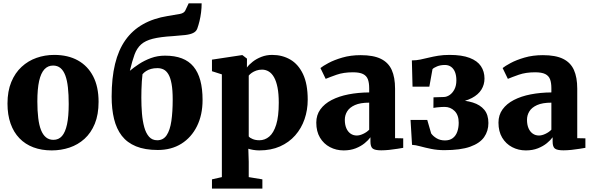

<svg xmlns="http://www.w3.org/2000/svg" viewBox="-20 -893 3558 1154"><path d="M25 -270.5Q25 -345 47.8 -400Q70.5 -455 109.8 -491.2Q149 -527.5 199.5 -545.2Q250 -563 306 -563Q388.5 -563 448 -530Q507.5 -497 540 -434.2Q572.5 -371.5 572.5 -281Q572.5 -204.5 549.8 -149.2Q527 -94 487.8 -58.5Q448.5 -23 397.8 -6Q347 11 291 11Q229.5 11 180.5 -7.5Q131.5 -26 96.8 -62Q62 -98 43.5 -150.5Q25 -203 25 -270.5ZM301 -52.5Q332.5 -52.5 352.5 -75.2Q372.5 -98 382.8 -145.5Q393 -193 393 -268Q393 -324.5 388.2 -367.5Q383.5 -410.5 372.5 -439.8Q361.5 -469 343.5 -484Q325.5 -499 299 -499Q268 -499 247 -476.5Q226 -454 215.2 -406.5Q204.5 -359 204.5 -283.5Q204.5 -227 209.8 -183.8Q215 -140.5 226.5 -111.5Q238 -82.5 256.5 -67.5Q275 -52.5 301 -52.5Z M928.5 8.5Q851 8.5 797.5 -13.5Q744 -35.5 712 -77Q680 -118.5 665.5 -178Q651 -237.5 651 -312.5Q651 -424 671.5 -508.5Q692 -593 733.8 -652Q775.5 -711 839 -747Q902.5 -783 989 -797Q1036.5 -804.5 1061.2 -809.2Q1086 -814 1093.5 -829.5L1114 -873H1192Q1192 -845.5 1188.5 -818Q1185 -790.5 1179 -765.8Q1173 -741 1165.5 -720.5Q1159 -703.5 1141 -694.8Q1123 -686 1093 -682.5Q1063 -679 1020 -676Q943.5 -671.5 898.2 -660Q853 -648.5 827.8 -625.8Q802.5 -603 788.5 -564.8Q774.5 -526.5 760.5 -467.5Q784 -487.5 816 -508.5Q848 -529.5 887.2 -544Q926.5 -558.5 972 -558.5Q1030.5 -558.5 1073 -542.2Q1115.5 -526 1143 -492.8Q1170.5 -459.5 1184 -409.5Q1197.5 -359.5 1197.5 -292Q1197.5 -202.5 1164 -134.8Q1130.5 -67 1070.2 -29.2Q1010 8.5 928.5 8.5ZM925 -50Q961.5 -50 981.8 -80.5Q1002 -111 1010 -166Q1018 -221 1018 -294.5Q1018 -352 1011.2 -389Q1004.5 -426 992.2 -446.5Q980 -467 963.5 -475.2Q947 -483.5 926.5 -483.5Q904.5 -483.5 887.8 -478.8Q871 -474 858.2 -465.8Q845.5 -457.5 836.5 -447Q834 -429 832.5 -404.2Q831 -379.5 830.2 -353.8Q829.5 -328 829.5 -306Q829.5 -257 833.2 -211.2Q837 -165.5 847 -129Q857 -92.5 875.8 -71.2Q894.5 -50 925 -50Z M1254 240.5V185L1313.5 171.5V-446L1254 -465V-534.5L1432.5 -561.5H1437.5L1464.5 -540.5L1464 -487Q1476.5 -504.5 1498.8 -522Q1521 -539.5 1551 -551.2Q1581 -563 1616 -563Q1676.5 -563 1724.8 -535Q1773 -507 1801.2 -447.8Q1829.5 -388.5 1829.5 -294Q1829.5 -232 1810.5 -176.8Q1791.5 -121.5 1754.2 -79.2Q1717 -37 1663 -13Q1609 11 1538.5 11Q1520 11 1501.2 7.8Q1482.5 4.5 1472.5 1L1475 79.5V171.5L1557 185V240.5ZM1539 -50Q1572 -50 1598.2 -72Q1624.5 -94 1640 -143.5Q1655.5 -193 1655.5 -275.5Q1655.5 -329.5 1648 -367.2Q1640.5 -405 1627 -428.8Q1613.5 -452.5 1595 -463.5Q1576.5 -474.5 1555 -474.5Q1536.5 -474.5 1520.8 -469Q1505 -463.5 1493.2 -455.2Q1481.5 -447 1475 -438.5V-73Q1482.5 -63.5 1499.8 -56.8Q1517 -50 1539 -50Z M2045.5 11Q2000.5 11 1963 -8.8Q1925.5 -28.5 1903.2 -65.8Q1881 -103 1881 -156Q1881 -201.5 1905.5 -235.5Q1930 -269.5 1973.5 -292Q2017 -314.5 2074.8 -325.8Q2132.5 -337 2199 -337.5V-362.5Q2199 -395.5 2191 -416.5Q2183 -437.5 2162 -448Q2141 -458.5 2101 -458.5Q2045 -458.5 2003 -443.8Q1961 -429 1937.5 -419L1906 -484Q1919.5 -495.5 1953.8 -514Q1988 -532.5 2037.8 -547Q2087.5 -561.5 2148 -561.5Q2224.5 -561.5 2269.5 -539.2Q2314.5 -517 2334.5 -472.5Q2354.5 -428 2354.5 -360V-62.5L2403.5 -61.5V-4.5Q2392.5 -2.5 2369.5 1.2Q2346.5 5 2320 7.8Q2293.5 10.5 2271.5 10.5Q2233.5 10.5 2220 -0.2Q2206.5 -11 2206.5 -42V-68Q2194.5 -51 2172 -32.5Q2149.5 -14 2117.8 -1.5Q2086 11 2045.5 11ZM2124.5 -78.5Q2142 -78.5 2163.2 -88.5Q2184.5 -98.5 2199 -113.5V-276Q2145.5 -276 2113.2 -261.5Q2081 -247 2066.8 -223.8Q2052.5 -200.5 2052.5 -173Q2052.5 -143.5 2061.5 -122.5Q2070.5 -101.5 2086.8 -90Q2103 -78.5 2124.5 -78.5Z M2650.5 9.5Q2608.5 9.5 2571.8 2Q2535 -5.5 2506 -13.5Q2477 -21.5 2456.5 -22.5L2447.5 -172H2548L2571.5 -91Q2583 -74.5 2604.2 -61.8Q2625.5 -49 2654.5 -49Q2683 -49 2701.2 -62.8Q2719.5 -76.5 2728.2 -100.8Q2737 -125 2737 -155.5Q2737 -201.5 2712.2 -226Q2687.5 -250.5 2652 -250.5Q2645.5 -250.5 2632 -249.8Q2618.5 -249 2605.2 -247.5Q2592 -246 2585 -244.5L2585.5 -308L2648 -310Q2665.5 -310.5 2682.8 -322.2Q2700 -334 2711.5 -356.2Q2723 -378.5 2723 -410Q2723 -439 2714.8 -459.8Q2706.5 -480.5 2691 -491.5Q2675.5 -502.5 2654.5 -502.5Q2627.5 -502.5 2607 -494Q2586.5 -485.5 2579.5 -477.5L2560.5 -372H2459.5L2455.5 -530Q2481.5 -530 2506 -535Q2530.5 -540 2556.8 -546.5Q2583 -553 2613.5 -558Q2644 -563 2682 -563Q2756 -563 2802.5 -545.2Q2849 -527.5 2870.5 -495.5Q2892 -463.5 2892 -421Q2892 -384.5 2873.5 -354.5Q2855 -324.5 2816.5 -304Q2778 -283.5 2719 -276L2719.5 -291.5Q2777.5 -290.5 2821.8 -276.8Q2866 -263 2890.8 -233.2Q2915.5 -203.5 2915.5 -153.5Q2915.5 -105.5 2889.8 -68.8Q2864 -32 2806 -11.2Q2748 9.5 2650.5 9.5Z M3140.5 11Q3095.5 11 3058 -8.8Q3020.5 -28.5 2998.2 -65.8Q2976 -103 2976 -156Q2976 -201.5 3000.5 -235.5Q3025 -269.5 3068.5 -292Q3112 -314.5 3169.8 -325.8Q3227.5 -337 3294 -337.5V-362.5Q3294 -395.5 3286 -416.5Q3278 -437.5 3257 -448Q3236 -458.5 3196 -458.5Q3140 -458.5 3098 -443.8Q3056 -429 3032.5 -419L3001 -484Q3014.5 -495.5 3048.8 -514Q3083 -532.5 3132.8 -547Q3182.5 -561.5 3243 -561.5Q3319.5 -561.5 3364.5 -539.2Q3409.5 -517 3429.5 -472.5Q3449.5 -428 3449.5 -360V-62.5L3498.5 -61.5V-4.5Q3487.5 -2.5 3464.5 1.2Q3441.5 5 3415 7.8Q3388.5 10.5 3366.5 10.5Q3328.5 10.5 3315 -0.2Q3301.5 -11 3301.5 -42V-68Q3289.5 -51 3267 -32.5Q3244.5 -14 3212.8 -1.5Q3181 11 3140.5 11ZM3219.5 -78.5Q3237 -78.5 3258.2 -88.5Q3279.5 -98.5 3294 -113.5V-276Q3240.5 -276 3208.2 -261.5Q3176 -247 3161.8 -223.8Q3147.5 -200.5 3147.5 -173Q3147.5 -143.5 3156.5 -122.5Q3165.5 -101.5 3181.8 -90Q3198 -78.5 3219.5 -78.5Z"/></svg>

Font: Merriweather 36pt Black
Style: Regular
Weight: 900
Version: Version 2.100